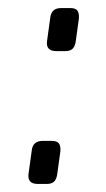

<svg xmlns="http://www.w3.org/2000/svg" viewBox="-20 -457 264 477"><path d="M154 -437Q168 -437 172.5 -430.5Q177 -424 176 -411L168 -353Q166 -341 160 -335.5Q154 -330 142 -330H120Q93 -330 97 -356L105 -414Q108 -437 132 -437ZM108 -107Q122 -107 126.5 -100.5Q131 -94 130 -81L122 -23Q120 -11 114 -5.5Q108 0 96 0H74Q47 0 51 -26L59 -84Q62 -107 86 -107Z"/></svg>

Font: Exo 2 Light
Style: Italic
Weight: 300
Italic angle: -8°
Designer: Natanael Gama
Foundry: Natanael Gama
Version: Version 2.010